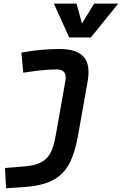

<svg xmlns="http://www.w3.org/2000/svg" viewBox="-20 -796 667 1051"><path d="M13.2 234.4 106 228.5C316.9 215.3 374.5 129.9 409.2 -65.4L459.5 -349.1C481 -469.7 435.1 -527.8 304.2 -527.8C234.9 -527.8 166 -521 97.2 -508.3L107.4 -397.9C175.8 -408.7 235.8 -416 288.6 -416C330.1 -416 345.2 -395.5 337.9 -353L284.2 -49.8C265.1 55.7 233.4 105 114.7 114.7L7.3 123.5ZM358.9 -590.8H477.1L627.4 -776.4H495.6L428.7 -667.5L398.9 -776.4H274.9Z"/></svg>

Font: Cascadia Mono PL SemiBold
Style: Italic
Weight: 600
Italic angle: -10°
Monospace: yes
Designer: Aaron Bell
Foundry: Saja Typeworks
Version: Version 2404.023